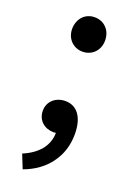

<svg xmlns="http://www.w3.org/2000/svg" viewBox="-144 -596 585 850"><g transform="rotate(20 149.0 -171.0)"><path d="M94 -519C81 -505 72 -484 72 -460C72 -413 106 -380 149 -380C193 -380 227 -413 227 -460C227 -484 219 -505 205 -519C191 -534 171 -542 149 -542C128 -542 108 -534 94 -519ZM133 79C114 102 87 121 53 135L79 200C131 181 172 151 200 112C228 74 243 28 243 -25C243 -102 211 -149 154 -149C110 -149 74 -120 74 -75C74 -28 110 -1 151 -1L162 -2C162 28 152 55 133 79Z"/></g></svg>

Font: GenSekiGothic2 TW M
Style: Regular
Weight: 500
Version: Version 2.100;PS 2.1;hotconv 16.6.51;makeotf.lib2.5.65220 DE